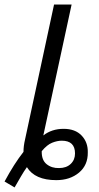

<svg xmlns="http://www.w3.org/2000/svg" viewBox="-75 -780 435 842"><path d="M-11 42Q4 16 17 -6.5Q30 -29 43 -47Q78 10 172 10Q232 10 271.5 -23Q311 -56 310 -112Q311 -156 283 -185.5Q255 -215 204 -215Q152 -215 115 -186L239 -760H162L35 -169Q28 -140 28 -114Q-13 -62 -55 16ZM184 -43Q152 -42 129.5 -60Q107 -78 108 -117Q131 -145 153.5 -154Q176 -163 196 -163Q254 -163 254 -107Q254 -79 235 -61Q216 -43 184 -43Z"/></svg>

Font: Noto Sans UI Condensed
Style: Italic
Weight: 400
Width: 3
Italic angle: -12°
Designer: Monotype Design Team
Foundry: Monotype Imaging Inc.
Version: Version 1.901